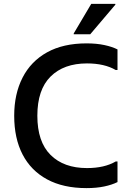

<svg xmlns="http://www.w3.org/2000/svg" viewBox="-20 -955 688 987"><path d="M53 -360Q53 -472 96 -556Q139 -640 222 -686Q305 -732 425 -732Q476 -732 516 -723.5Q556 -715 584 -701V-595H575Q517 -629 427 -629Q308 -629 240 -561.5Q172 -494 172 -360Q172 -226 240 -158.5Q308 -91 427 -91Q517 -91 575 -125H584V-19Q556 -5 516 3.5Q476 12 425 12Q305 12 222 -33Q139 -78 96 -161Q53 -244 53 -360ZM359 -779V-783L449 -935H573V-931L444 -779Z"/></svg>

Font: Kufam Medium
Style: Regular
Weight: 500
Designer: Wael Morcos, Artur Schmal
Foundry: Original Type
Version: Version 1.300; ttfautohint (v1.8.3)